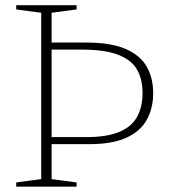

<svg xmlns="http://www.w3.org/2000/svg" viewBox="-20 -702 644 722"><path d="M516 -352.5Q516 -404.5 495 -440.8Q474 -477 423.8 -496.2Q373.5 -515.5 286.5 -515.5H153.5V-542H303.5Q397 -542 452.2 -518Q507.5 -494 531.8 -451.2Q556 -408.5 556 -352Q556 -294.5 531.8 -251.2Q507.5 -208 455 -184Q402.5 -160 317 -160H155V-186.5H305.5Q381 -186.5 427.5 -205.5Q474 -224.5 495 -261.8Q516 -299 516 -352.5ZM268 -16V0H41V-16L135 -28.5V-654L41 -666.5V-682.5H268V-666.5L174 -654V-28.5Z"/></svg>

Font: Newsreader ExtraLight
Style: Regular
Weight: 250
Designer: Hugues Gentile
Foundry: Production Type
Version: Version 1.003